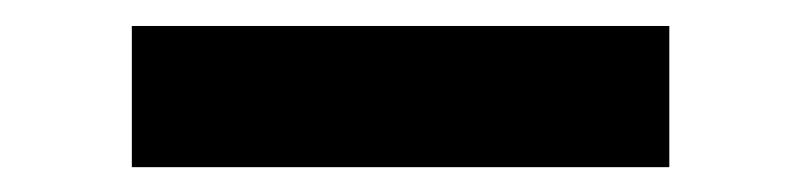

<svg xmlns="http://www.w3.org/2000/svg" viewBox="-20 -740 626 150"><path d="M83 -609.4V-719.7H502.9V-609.4Z"/></svg>

Font: CaskaydiaCove NFP SemiBold
Style: Regular
Weight: 600
Designer: Aaron Bell
Foundry: Saja Typeworks
Version: Version 2111.001; VTT 6.35;Nerd Fonts 3.1.1